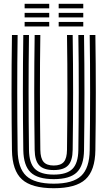

<svg xmlns="http://www.w3.org/2000/svg" viewBox="-20 -985 568 1015"><path d="M264.2 10Q147.2 10 96 -36.8Q44.8 -83.5 43.2 -191Q41.2 -333.2 41 -487.1Q40.8 -641 43.2 -800H73.2Q71 -653.5 71.1 -497.8Q71.2 -342 73.2 -191.5Q74.5 -96.5 118.8 -55.2Q163 -14 264.2 -14Q365 -14 409 -55.2Q453 -96.5 454.2 -191.5Q456.2 -342.8 456.4 -496.4Q456.5 -650 454.2 -800H484.2Q488.8 -496.2 484.2 -191Q482.8 -83.5 431.8 -36.8Q380.8 10 264.2 10ZM264.2 -38Q179.2 -38 141.9 -73.8Q104.5 -109.5 103.2 -191.8Q98.8 -501.5 103.2 -800H133.2Q131 -649.8 131.1 -497.4Q131.2 -345 133.2 -192.2Q134.2 -122.5 164.6 -92.2Q195 -62 264.2 -62Q333 -62 363.1 -92.2Q393.2 -122.5 394.2 -192.2Q396.2 -343.2 396.4 -496.6Q396.5 -650 394.2 -800H424.2Q428.8 -493.5 424.2 -191.8Q423.2 -109.5 386 -73.8Q348.8 -38 264.2 -38ZM264.2 -86Q211 -86 187.5 -110.8Q164 -135.5 163.2 -192.8Q158.8 -500.8 163.2 -800H193.2Q191 -653.5 191.1 -498.1Q191.2 -342.8 193.2 -193Q193.8 -148.5 210.4 -129.2Q227 -110 264.2 -110Q301.2 -110 317.5 -129.2Q333.8 -148.5 334.2 -193Q336.2 -344.2 336.4 -497Q336.5 -649.8 334.2 -800H364.2Q368.8 -493.2 364.2 -192.8Q363.5 -135.5 340.2 -110.8Q317 -86 264.2 -86ZM290.2 -941V-965H420.2V-941ZM110.2 -941V-965H240.2V-941ZM110.2 -893V-917H240.2V-893ZM290.2 -893V-917H420.2V-893ZM110.2 -845V-869H240.2V-845ZM290.2 -845V-869H420.2V-845Z"/></svg>

Font: Big Shoulders Inline Text Black
Style: Regular
Weight: 900
Designer: Patric King
Foundry: XO Type Co
Version: Version 1.000